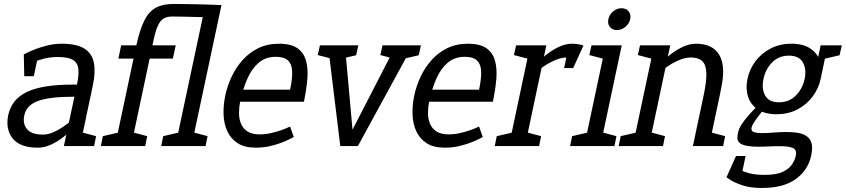

<svg xmlns="http://www.w3.org/2000/svg" viewBox="-20 -725 4198 953"><path d="M168.3 8Q78.8 8 42.8 -38Q6.7 -84 20.7 -153Q37.7 -233 114.3 -269Q191 -305 337 -305H362L349 -245Q224.7 -245 167.8 -223.6Q111 -202.2 100.7 -153Q91.7 -110.8 114.2 -83.9Q136.8 -57 192.5 -57ZM116.5 -403 98.2 -455Q98.2 -455 114.1 -463Q130 -471 157.1 -481.5Q184.2 -492 217.8 -500Q251.3 -508 286.7 -508L267.5 -442Q232.3 -442 201.6 -434.5Q170.8 -427 148.7 -417.5Q126.5 -408 116.5 -403ZM429 -245 362 -305Q372.3 -353 368.9 -383.2Q365.5 -413.5 341.8 -427.8Q318 -442 267.5 -442L286.7 -508Q360.2 -508 398.4 -484Q436.7 -460 445.8 -414Q455 -368 441 -302ZM373.3 -163.3 396.7 -146.7Q396.7 -146.7 383.6 -131Q370.5 -115.3 348 -92.3Q325.5 -69.3 296.5 -46.3Q267.5 -23.3 234.4 -7.7Q201.3 8 168.3 8L192.5 -57Q217.5 -57 243.1 -67.8Q268.7 -78.7 291.9 -94.6Q315.2 -110.5 333.5 -126.1Q351.8 -141.7 362.6 -152.5Q373.3 -163.3 373.3 -163.3ZM386 -45 310 -60 362 -305 429 -245ZM310 -60 407 -140 377 0H297ZM367 0 375.7 -70.8 457 -49.2 447 0ZM147.8 -346.7H100.3L98.2 -455H170.7Z M550.7 0 656.7 -500Q673.7 -577 695.9 -622.1Q718.2 -667.2 752.6 -686.2Q787 -705.3 840.3 -705.3Q863.2 -705.3 894.2 -704.8Q925.2 -704.3 957.2 -703.8Q989.2 -703.2 1017.3 -702.1Q1045.3 -701 1062.3 -700.5Q1079.3 -700 1079.3 -700L986.3 -640Q986.3 -640 962.6 -640.5Q938.8 -641 903.7 -642Q868.5 -643 833.8 -643Q795.7 -643 776.3 -618.8Q757 -594.5 743.7 -533L630.7 0ZM567.8 -434.2 581.2 -500H852.2L838 -434.2ZM850.3 0 999.3 -700H1079.3L930.3 0ZM480.5 0 490.5 -49.2 580.7 -70 560.5 0ZM620.7 0 629.3 -70.8 710.7 -49.2 700.7 0ZM920.3 0 929 -70.8 1010.3 -49.2 1000.3 0ZM780.2 0 790.2 -49.2 880.3 -70 860.2 0Z M1364.7 -508 1348.8 -443Q1298.8 -443 1264.4 -413.9Q1230 -384.8 1207.8 -334.5Q1185.7 -284.2 1171.8 -220L1098 -250Q1108 -298 1129.6 -344Q1151.2 -390 1184.2 -427Q1217.3 -464 1262.2 -486Q1307.2 -508 1364.7 -508ZM1419.8 -97 1438.2 -45Q1438.2 -45 1423.1 -37Q1408 -29 1381.7 -18.5Q1355.3 -8 1321.4 0Q1287.5 8 1249.7 8L1268.8 -58Q1296.5 -58 1323.3 -64Q1350.2 -70 1372 -77.5Q1393.8 -85 1406.8 -91Q1419.8 -97 1419.8 -97ZM1098 -250 1171.8 -220Q1166.2 -191.8 1166.3 -163.4Q1166.5 -135 1176.3 -110.9Q1186.2 -86.8 1208.6 -72.4Q1231 -58 1268.8 -58L1249.7 8Q1194.3 8 1160 -14Q1125.7 -36 1108.5 -73Q1091.3 -110 1089.7 -156Q1088 -202 1098 -250ZM1154.8 -280H1490.8L1488.5 -220H1142.5ZM1364.7 -508Q1425.5 -508 1457 -485.2Q1488.5 -462.5 1499.2 -422.8Q1510 -383.2 1505.4 -331.2Q1500.8 -279.2 1488.5 -220H1408.2Q1418.2 -267.5 1425.2 -308.1Q1432.2 -348.7 1429.5 -378.9Q1426.8 -409.2 1408.2 -426.1Q1389.5 -443 1348.8 -443Z M1692 -500 1729.7 -81.3 1945.3 -500H2029.3L1756.3 0H1669L1608 -500ZM1959.8 -427.7 1989.3 -500H2069.3L2058.3 -450.8ZM1633.2 -431.7 1557.2 -451.7 1568 -500H1648ZM1943.8 -431.7 1867.8 -451.7 1878.7 -500H1958.7ZM1649.2 -427.7 1678.7 -500H1758.7L1747.7 -450.8Z M2302.7 -508 2286.8 -443Q2236.8 -443 2202.4 -413.9Q2168 -384.8 2145.8 -334.5Q2123.7 -284.2 2109.8 -220L2036 -250Q2046 -298 2067.6 -344Q2089.2 -390 2122.2 -427Q2155.3 -464 2200.2 -486Q2245.2 -508 2302.7 -508ZM2357.8 -97 2376.2 -45Q2376.2 -45 2361.1 -37Q2346 -29 2319.7 -18.5Q2293.3 -8 2259.4 0Q2225.5 8 2187.7 8L2206.8 -58Q2234.5 -58 2261.3 -64Q2288.2 -70 2310 -77.5Q2331.8 -85 2344.8 -91Q2357.8 -97 2357.8 -97ZM2036 -250 2109.8 -220Q2104.2 -191.8 2104.3 -163.4Q2104.5 -135 2114.3 -110.9Q2124.2 -86.8 2146.6 -72.4Q2169 -58 2206.8 -58L2187.7 8Q2132.3 8 2098 -14Q2063.7 -36 2046.5 -73Q2029.3 -110 2027.7 -156Q2026 -202 2036 -250ZM2092.8 -280H2428.8L2426.5 -220H2080.5ZM2302.7 -508Q2363.5 -508 2395 -485.2Q2426.5 -462.5 2437.2 -422.8Q2448 -383.2 2443.4 -331.2Q2438.8 -279.2 2426.5 -220H2346.2Q2356.2 -267.5 2363.2 -308.1Q2370.2 -348.7 2367.5 -378.9Q2364.8 -409.2 2346.2 -426.1Q2327.5 -443 2286.8 -443Z M2794.7 -439.7 2819.5 -508ZM2611.8 -500H2691.8L2585.8 0H2505.8ZM2839.7 -431.3Q2829.8 -435.2 2818.6 -437.4Q2807.3 -439.7 2794.7 -439.7L2819.5 -508Q2835.5 -508 2849.8 -505.6Q2864 -503.2 2876 -498.8ZM2617.5 -346.7 2592.5 -355Q2592.5 -355 2605.6 -370.5Q2618.7 -386 2641.1 -408.8Q2663.5 -431.5 2692.4 -454.2Q2721.3 -477 2754.4 -492.5Q2787.5 -508 2820.5 -508L2795.7 -439.7Q2765.2 -439.7 2733.5 -425.7Q2701.8 -411.7 2675.7 -393.2Q2649.5 -374.7 2633.5 -360.7Q2617.5 -346.7 2617.5 -346.7ZM2607 -431.7 2531 -451.7 2541.8 -500H2621.8ZM2435.7 0 2445.7 -49.2 2535.8 -70 2515.7 0ZM2575.8 0 2584.5 -70.8 2665.8 -49.2 2655.8 0ZM2780 -387.2 2803.2 -497.2 2876 -498.8 2825 -387.2Z M2879.8 0 2986 -500H3066L2959.8 0ZM3042 -575.8Q3019.2 -575.8 3007 -591.5Q2994.8 -607.2 2999.7 -630Q3004.5 -652.7 3023.3 -668.4Q3042.2 -684.2 3065 -684.2Q3087.7 -684.2 3100.2 -668.4Q3112.8 -652.7 3108 -630Q3103.2 -607.2 3083.9 -591.5Q3064.7 -575.8 3042 -575.8ZM2981.2 -431.7 2905.2 -451.7 2916 -500H2996ZM2809.7 0 2819.7 -49.2 2909.8 -70 2889.7 0ZM2949.8 0 2958.5 -70.8 3039.8 -49.2 3029.8 0Z M3552.2 -250H3472.2Q3487.7 -322.3 3485.9 -363.6Q3484.2 -404.8 3465.1 -422.2Q3446 -439.7 3409.7 -439.7L3434.5 -508Q3516 -508 3548.8 -454.6Q3581.7 -401.2 3562.3 -302ZM3226.8 -500H3306.8L3200.8 0H3120.8ZM3472.2 -250H3552.2L3499.2 0H3419.2ZM3232.5 -346.7 3207.5 -355Q3207.5 -355 3220.6 -370.5Q3233.7 -386 3256.1 -408.8Q3278.5 -431.5 3307.4 -454.2Q3336.3 -477 3369.4 -492.5Q3402.5 -508 3435.5 -508L3410.7 -439.7Q3380.2 -439.7 3348.5 -425.7Q3316.8 -411.7 3290.7 -393.2Q3264.5 -374.7 3248.5 -360.7Q3232.5 -346.7 3232.5 -346.7ZM3222 -431.7 3146 -451.7 3156.8 -500H3236.8ZM3190.8 0 3199.5 -70.8 3280.8 -49.2 3270.8 0ZM3050.7 0 3060.7 -49.2 3150.8 -70 3130.7 0ZM3489.2 0 3497.8 -70.8 3579.2 -49.2 3569.2 0Z M3761.7 208 3775.7 143Q3834.7 143 3866.7 127.2Q3898.7 111.5 3912.3 89.5Q3926 67.5 3929.8 48.3Q3934.5 29.2 3926.3 17.9Q3918.2 6.7 3889.2 2.8Q3860.3 -1.2 3800.3 1.7Q3735.7 5.2 3701.3 0.9Q3667 -3.3 3653.6 -13.8Q3640.2 -24.2 3640.1 -38.6Q3640 -53 3644 -70Q3648 -87 3660.2 -106.3Q3672.5 -125.7 3690.1 -146.1Q3707.7 -166.5 3726 -185.2Q3744.3 -204 3759.7 -220L3788.3 -202Q3734.5 -139.7 3717.1 -108.2Q3699.7 -76.8 3723.5 -68.8Q3747.3 -60.8 3815 -66.7Q3889.5 -73.2 3936 -66.2Q3982.5 -59.2 4000.2 -32.3Q4018 -5.5 4006 48.3Q3990.8 119.3 3930 163.7Q3869.2 208 3761.7 208ZM3761.7 208Q3703.3 208 3664 194.5Q3624.7 181 3605.3 168Q3586 155 3586 155L3627.7 102.7Q3634.3 106.8 3650.8 116.5Q3667.2 126.2 3697.6 134.6Q3728 143 3775.7 143ZM3834.7 -158Q3776.3 -158 3740.9 -182Q3705.5 -206 3692.8 -246Q3680 -286 3690 -333Q3700 -381 3729.3 -420.5Q3758.7 -460 3804.5 -484Q3850.3 -508 3908.7 -508Q3967 -508 4002.4 -484Q4037.8 -460 4050.6 -420.5Q4063.3 -381 4053.3 -333Q4043.3 -286 4013.6 -246Q3983.8 -206 3938.4 -182Q3893 -158 3834.7 -158ZM3846.7 -217.2Q3896.7 -217.2 3930.1 -250.9Q3963.5 -284.7 3973.8 -333Q3984 -382.2 3964.9 -415.5Q3945.8 -448.8 3895.8 -448.8Q3845.8 -448.8 3812.8 -415.5Q3779.7 -382.2 3769.5 -333Q3759.2 -284.7 3777.9 -250.9Q3796.7 -217.2 3846.7 -217.2ZM4018.3 -333 4053.3 -500H4088.3L4053.3 -333ZM4048.8 -427.7 4078.3 -500H4158.3L4147.3 -450.8ZM3680.8 49.2 3658.5 155H3586L3633.3 49.2Z"/></svg>

Font: Epunda Slab Light
Style: Italic
Weight: 300
Italic angle: -12°
Designer: Simon Atzbach
Foundry: typofactur
Version: Version 1.102